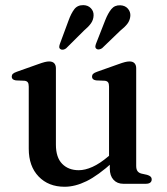

<svg xmlns="http://www.w3.org/2000/svg" viewBox="-20 -716 650 748"><path d="M407.8 -59V-91L404.8 -93.7V-378.7Q404.8 -390.2 401 -395.3Q397.2 -400.4 388.4 -401.4L354.6 -402.8Q345.9 -404.2 342.2 -407.8Q338.5 -411.5 338.5 -417.3Q338.5 -423.9 342.8 -428.2Q347 -432.5 358.4 -436.5L440.6 -465.7Q456.5 -471.5 466.6 -474.1Q476.6 -476.6 484.7 -476.6Q497.6 -476.6 504.1 -469.6Q510.6 -462.5 510.6 -450.2V-69.9Q510.6 -56.2 515.7 -49.3Q520.8 -42.4 530.7 -39.8L553.1 -34.8Q562.2 -32.2 566.6 -27.9Q571 -23.5 571 -16.8Q571 -9.1 565.3 -4.6Q559.6 0 547.7 0H460.3Q436.5 0 422.2 -15.7Q407.8 -31.3 407.8 -59ZM92 -136.4V-378.7Q92 -390.2 88.2 -395.3Q84.4 -400.4 75.6 -401.4L41.8 -402.8Q33.1 -404.2 29.4 -407.8Q25.7 -411.5 25.7 -417.3Q25.7 -423.9 29.9 -428.2Q34.2 -432.5 45.6 -436.5L127.8 -465.7Q144.3 -471.7 154.3 -474.2Q164.2 -476.6 171.1 -476.6Q184.6 -476.6 191.2 -469.6Q197.8 -462.5 197.8 -450.2V-152.6Q197.8 -102.6 222.2 -77.8Q246.5 -52.9 286.8 -52.9Q311.7 -52.9 340.4 -65.9Q369 -78.8 401.9 -106.6L423.6 -125.1L443.4 -105.1L421.5 -86Q361.8 -32 317.1 -10.2Q272.5 11.6 231.7 11.6Q168.8 11.6 130.4 -28.4Q92 -68.4 92 -136.4ZM247.1 -636.2Q257 -663.7 269.5 -680.1Q282 -696.4 304.8 -696Q323.1 -695.6 334.2 -683.8Q345.3 -671.9 344.6 -655.9Q344.1 -638.8 334.4 -625.1Q324.7 -611.4 307.2 -596.9L237.4 -527.5Q232.1 -523.6 226.1 -522.5Q220.1 -521.3 215.3 -524.7Q210.6 -528.1 210.8 -533.4Q211 -538.6 213.4 -545.2ZM390.1 -637.6Q400.8 -664.7 413.9 -680.6Q427 -696.4 448.8 -695.4Q467.4 -694.6 478.1 -682.4Q488.8 -670.1 487.8 -654.1Q486.5 -637 476.4 -623.6Q466.2 -610.2 448.4 -596.3L377.8 -528.3Q372.5 -524.6 366.3 -523.6Q360 -522.5 355.4 -526.1Q351 -529.9 351.5 -535.2Q351.9 -540.4 354.4 -546.6Z"/></svg>

Font: Fraunces
Style: Regular
Weight: 900
Version: Version 1.000;[b76b70a41]